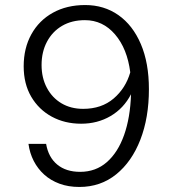

<svg xmlns="http://www.w3.org/2000/svg" viewBox="-20 -730 690 762"><path d="M302 -239Q237 -239 185.5 -267Q134 -295 104 -346Q74 -397 74 -467Q74 -539 104.5 -594Q135 -649 190 -679.5Q245 -710 318 -710Q393 -710 450 -670Q507 -630 539 -555Q571 -480 571 -376Q571 -263 537 -175.5Q503 -88 441 -38Q379 12 295 12Q251 12 216 -1Q181 -14 155.5 -37Q130 -60 114 -91Q98 -122 93 -159H163Q172 -106 207 -77Q242 -48 298 -48Q360 -48 404 -86.5Q448 -125 472.5 -194Q497 -263 500 -356Q471 -300 419 -269.5Q367 -239 302 -239ZM317 -650Q265 -650 226.5 -627.5Q188 -605 166.5 -564.5Q145 -524 145 -472Q145 -421 166 -381.5Q187 -342 224 -320Q261 -298 310 -298Q383 -298 431 -339Q479 -380 497 -443Q485 -537 436.5 -593.5Q388 -650 317 -650Z"/></svg>

Font: Azeret Mono ExtraLight
Style: Regular
Weight: 250
Designer: Martin Vácha
Foundry: Displaay
Version: Version 1.002